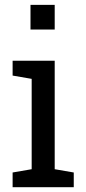

<svg xmlns="http://www.w3.org/2000/svg" viewBox="-20 -782 358 802"><path d="M107.4 -658.7V-761.7H208.5V-658.7ZM112.3 -75.2V-452.6L32.7 -466.3V-528.3H208.5V-75.2L288.1 -61.5V0H32.7V-61.5Z"/></svg>

Font: Battambang
Style: Regular
Weight: 400
Designer: Danh Hong
Version: Version 8.002; ttfautohint (v1.8.3)